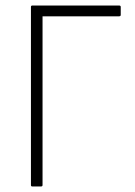

<svg xmlns="http://www.w3.org/2000/svg" viewBox="-20 -675 487 695"><path d="M97 0Q92 0 92 -5V-650Q92 -655 97 -655H411Q417 -655 417 -650V-621Q417 -616 411 -616H134V-5Q134 0 128 0Z"/></svg>

Font: Sofia Sans Semi Condensed ExtraLight
Style: Regular
Weight: 250
Version: Version 4.100